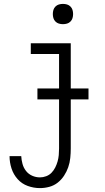

<svg xmlns="http://www.w3.org/2000/svg" viewBox="-20 -742 540 985"><path d="M185 223Q153 223 122.5 212Q92 201 70.5 177Q49 153 39 122Q29 91 29 59H89Q90 79 95.5 99Q101 119 113.5 135Q126 151 145 159.5Q164 168 185 168Q201 168 217 162Q233 156 244.5 144Q256 132 263.5 117Q271 102 275.5 86Q280 70 281.5 53.5Q283 37 283 20V-465H138V-520H343V20Q343 44 340.5 68.5Q338 93 330 116Q322 139 308.5 159.5Q295 180 276 195Q257 210 233 216.5Q209 223 185 223ZM303 -618Q292 -618 282 -621Q272 -624 264.5 -631.5Q257 -639 254 -649Q251 -659 251 -670Q251 -681 254 -691Q257 -701 264.5 -708.5Q272 -716 282 -719Q292 -722 303 -722Q314 -722 324 -719Q334 -716 341.5 -708.5Q349 -701 352 -691Q355 -681 355 -670Q355 -659 352 -649Q349 -639 341.5 -631.5Q334 -624 324 -621Q314 -618 303 -618ZM172 -232V-288H434V-232Z"/></svg>

Font: Iosevka SS18 Light
Style: Regular
Weight: 300
Monospace: yes
Designer: Belleve Invis
Foundry: Belleve Invis
Version: Version 25.1.1; ttfautohint (v1.8.4)